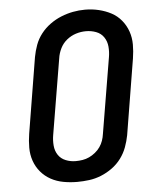

<svg xmlns="http://www.w3.org/2000/svg" viewBox="-53 -792 707 847"><g transform="rotate(-5 300.0 -369.0)"><path d="M255 8Q224 8 194 2.5Q164 -3 138.5 -17Q113 -31 94.5 -53Q76 -75 66.5 -102.5Q57 -130 57 -160.5Q57 -191 62 -222L117 -557Q122 -584 131.5 -610Q141 -636 158.5 -658.5Q176 -681 199.5 -698Q223 -715 249 -725.5Q275 -736 301.5 -741Q328 -746 355 -746Q386 -746 415.5 -739Q445 -732 470.5 -718.5Q496 -705 514.5 -682.5Q533 -660 542.5 -632.5Q552 -605 552 -574.5Q552 -544 547 -513L492 -178Q487 -152 477.5 -126Q468 -100 451 -77Q434 -54 410.5 -37Q387 -20 361 -9.5Q335 1 308 4.5Q281 8 255 8ZM256 -84Q272 -84 287 -86.5Q302 -89 316 -95.5Q330 -102 343 -112.5Q356 -123 365 -136Q374 -149 379 -163.5Q384 -178 386 -193L442 -528Q446 -551 444 -574.5Q442 -598 429.5 -616.5Q417 -635 395.5 -643Q374 -651 351 -651Q328 -651 306 -644Q284 -637 265.5 -622Q247 -607 236.5 -585.5Q226 -564 223 -542L167 -207Q163 -184 165 -160.5Q167 -137 179 -119Q191 -101 212 -92.5Q233 -84 256 -84Z"/></g></svg>

Font: Iosevka Slab SmBdExObl
Style: Regular
Weight: 600
Width: 7
Italic angle: -9°
Monospace: yes
Designer: Belleve Invis
Foundry: Belleve Invis
Version: Version 11.1.0; ttfautohint (v1.8.3)